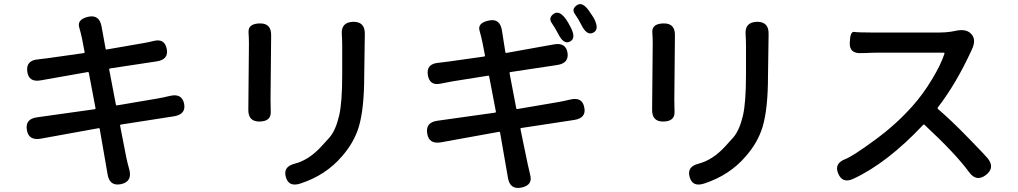

<svg xmlns="http://www.w3.org/2000/svg" viewBox="-20 -872 5040 951"><path d="M580 40Q523 52 513 -8L474 -233Q473 -238 468 -237L181 -185Q121 -175 113 -229Q104 -283 164 -291L449 -331Q454 -332 453 -337L420 -511Q419 -516 414 -515L182 -474Q122 -463 115 -518Q108 -573 169 -578Q189 -580 218 -584L395 -609Q400 -610 399 -615L386 -682Q380 -710 372 -738Q362 -776 417 -789Q472 -801 483 -741L503 -631Q504 -626 509 -627L688 -658Q717 -663 745 -670Q796 -681 806 -629Q816 -577 756 -568L525 -533Q520 -532 521 -527L554 -354Q555 -349 560 -350L760 -384Q789 -389 817 -396L822 -397Q881 -411 892 -358Q902 -306 842 -296L579 -255Q574 -254 575 -249L606 -90Q612 -62 620 -34Q637 27 580 40Z M1468 37Q1410 56 1396 5Q1381 -46 1439 -61Q1510 -79 1572 -147Q1592 -169 1612 -191Q1643 -227 1660 -300Q1675 -365 1675 -502V-645Q1675 -674 1673 -703Q1669 -762 1729 -764Q1788 -765 1787 -704L1784 -496Q1784 -333 1757 -243Q1733 -165 1674 -98Q1594 -4 1468 37ZM1266 -270Q1209 -269 1210 -329L1213 -655Q1213 -684 1211 -713Q1209 -755 1267 -756Q1324 -757 1323 -697L1320 -378Q1320 -349 1321 -320Q1324 -271 1266 -270Z M2563 57Q2506 69 2496 9L2457 -215Q2456 -220 2451 -219L2164 -167Q2104 -157 2096 -211Q2087 -266 2147 -274L2432 -314Q2437 -315 2436 -320L2403 -493Q2402 -498 2397 -497L2221 -469Q2192 -464 2164 -458Q2108 -445 2099 -501Q2091 -556 2152 -561Q2172 -563 2201 -567L2378 -592Q2383 -593 2382 -598L2369 -665Q2363 -693 2355 -721Q2345 -758 2400 -770Q2456 -783 2466 -722L2483 -614Q2484 -609 2489 -610L2723 -652Q2782 -663 2791 -611Q2799 -559 2740 -550L2508 -515Q2503 -514 2504 -509L2537 -336Q2538 -331 2543 -332L2743 -366Q2772 -371 2800 -378L2805 -379Q2864 -393 2874 -340Q2885 -288 2825 -278L2562 -238Q2557 -237 2558 -232L2593 -63Q2599 -34 2606 -6Q2620 45 2563 57ZM2918 -710Q2887 -694 2860 -748Q2845 -778 2827.5 -802.5Q2810 -827 2837 -846Q2865 -866 2899 -816Q2921 -784 2923 -779Q2950 -725 2918 -710ZM2803 -666Q2772 -650 2745 -704Q2730 -733 2712.5 -758.5Q2695 -784 2723 -804Q2752 -823 2786 -773Q2793 -763 2807 -736Q2835 -682 2803 -666Z M3468 37Q3410 56 3396 5Q3381 -46 3439 -61Q3510 -79 3572 -147Q3592 -169 3612 -191Q3643 -227 3660 -300Q3675 -365 3675 -502V-645Q3675 -674 3673 -703Q3669 -762 3729 -764Q3788 -765 3787 -704L3784 -496Q3784 -333 3757 -243Q3733 -165 3674 -98Q3594 -4 3468 37ZM3266 -270Q3209 -269 3210 -329L3213 -655Q3213 -684 3211 -713Q3209 -755 3267 -756Q3324 -757 3323 -697L3320 -378Q3320 -349 3321 -320Q3324 -271 3266 -270Z M4863 -5Q4817 30 4781 -18Q4715 -109 4559 -254Q4555 -257 4552 -253Q4375 -65 4208 13Q4153 39 4132 -12Q4110 -62 4167 -84Q4204 -98 4318 -182Q4420 -257 4500 -347Q4551 -404 4596 -478.5Q4641 -553 4658 -606Q4659 -611 4654 -611H4321Q4292 -611 4263 -609H4248Q4186 -605 4189 -661Q4191 -717 4210.5 -714Q4230 -711 4292 -711H4636Q4663 -711 4690 -715L4722 -721Q4771 -729 4793 -701Q4816 -674 4794 -627Q4716 -457 4626 -341Q4622 -336 4626 -332Q4694 -274 4780 -185Q4857 -106 4872 -88Q4910 -41 4863 -5Z"/></svg>

Font: Resource Han Rounded JP Medium
Style: Regular
Weight: 500
Designer: Cyano Hao (round all glyphs); Ryoko NISHIZUKA 西塚涼子 (kana, bopomofo & ideographs); Paul D. Hunt (Latin, Greek & Cyrillic)
Foundry: Cyano Hao
Version: 0.990